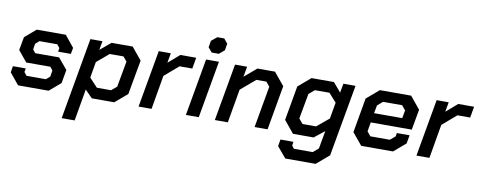

<svg xmlns="http://www.w3.org/2000/svg" viewBox="-73 -1064 4123 1646"><g transform="rotate(10 1988.5 -241.5)"><path d="M14 -99 23 -154H135L129 -122L152 -93H321L354 -122L363 -176L340 -205H130L52 -300L73 -415L170 -498H423L504 -398L494 -344H383L388 -376L365 -405H210L177 -376L169 -326L192 -297H400L480 -201L459 -84L361 0H95Z M637 -498H742L728 -420L821 -498H1005L1093 -391L1039 -91L932 0H737L673 -65L625 212H512ZM887 -97 934 -136 975 -362 942 -401H822L717 -312L693 -173L764 -97Z M1232 -498H1337L1322 -413L1420 -498H1558L1541 -401H1430L1308 -296L1257 0H1144Z M1647 -605 1657 -663 1706 -703H1766L1799 -663L1789 -604L1743 -565H1681ZM1644 -498H1756L1668 0H1556Z M1896 -498H2001L1985 -408L2091 -498H2244L2335 -387L2267 0H2154L2218 -362L2186 -401H2099L1972 -293L1921 0H1808Z M2945 -498 2834 126 2724 220H2460L2381 126L2391 67H2504L2499 100L2518 125H2682L2729 85L2757 -71L2668 0H2488L2401 -106L2454 -406L2562 -498H2757L2825 -418L2839 -498ZM2802 -326 2735 -401H2608L2559 -359L2519 -139L2554 -97H2672L2777 -184Z M2996 -104 3049 -406 3157 -498H3429L3517 -391L3485 -212H3128L3114 -132L3145 -94H3315L3359 -131L3364 -161H3475L3462 -88L3359 0H3082ZM3387 -295 3400 -364 3367 -404H3201L3155 -364L3142 -295Z M3651 -498H3756L3741 -413L3839 -498H3977L3960 -401H3849L3727 -296L3676 0H3563Z"/></g></svg>

Font: Chakra Petch SemiBold
Style: Italic
Weight: 600
Italic angle: -10°
Designer: Katatrad Aksorn Co.,Ltd.
Foundry: Cadson Demak Co.,Ltd.
Version: Version 1.000; ttfautohint (v1.6)